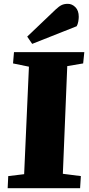

<svg xmlns="http://www.w3.org/2000/svg" viewBox="-20 -982 464 1002"><path d="M131 -634 48 -651 53 -710H420L414 -651L331 -637L308 -75L402 -63L398 0H20L23 -63L106 -73ZM271 -933Q288 -949 301.5 -955.5Q315 -962 334 -962Q356 -962 373.5 -944.5Q391 -927 391 -894Q391 -884 388.5 -869.5Q386 -855 380 -845L148 -753L122 -791Z"/></svg>

Font: Literata 36pt ExtraBold
Style: Italic
Weight: 800
Italic angle: -2°
Designer: Latin by Veronika Burian and Jose Scaglione. Greek by Irene Vlachou. Cyrillic by Vera Evstafieva
Foundry: TypeTogether
Version: Version 3.002